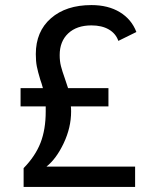

<svg xmlns="http://www.w3.org/2000/svg" viewBox="-20 -736 583 756"><path d="M163 -80H512V0H73V-74Q119 -121 139.5 -173.5Q160 -226 160 -297V-317H61V-389H149Q143 -411 139 -421Q129 -454 125 -474.5Q121 -495 121 -523Q121 -612 180.5 -664Q240 -716 340 -716Q406 -716 452 -688Q498 -660 517 -610L446 -575Q436 -604 408.5 -620Q381 -636 340 -636Q282 -636 248.5 -604.5Q215 -573 215 -519Q215 -495 220 -475.5Q225 -456 235 -428Q248 -389 248 -389H407V-317H259Q260 -311 260 -297Q260 -234 231 -172.5Q202 -111 163 -80Z"/></svg>

Font: Telex
Style: Regular
Weight: 400
Designer: Andres Torresi
Foundry: Andres Torresi
Version: Version 1.100